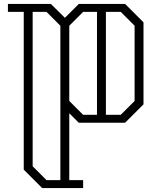

<svg xmlns="http://www.w3.org/2000/svg" viewBox="-20 -620 795 970"><path d="M705 -507V-93L612 0H378L330 -48V290H400V330H193L100 237V-560H20V-600H237L308 -530L378 -600H612ZM285 290V-490L215 -560H145V220L215 290ZM400 -40H470V-560H400L330 -490V-110ZM660 -490 590 -560H515V-40H590L660 -110Z"/></svg>

Font: Kumar One Outline
Style: Regular
Weight: 400
Designer: Parimal Parmar
Foundry: Indian Type Foundry
Version: Version 1.000;PS 1.000;hotconv 1.0.88;makeotf.lib2.5.647800